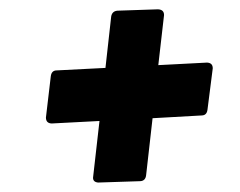

<svg xmlns="http://www.w3.org/2000/svg" viewBox="-20 -572 511 408"><path d="M328.6 -540 316.4 -433.6 419.9 -439Q432.1 -438.5 432.1 -426.8L420.9 -338.9Q419.4 -327.1 409.2 -326.7L304.2 -320.8L290.5 -199.7Q289.1 -187.5 277.8 -187L188.5 -184.1Q177.7 -185.1 177.7 -194.3L191.4 -314.9L89.8 -309.6Q77.6 -310.1 77.6 -322.3L87.9 -409.7Q89.4 -422.4 100.6 -422.4L204.1 -427.7L216.3 -537.1Q218.3 -548.3 229.5 -549.3L315.4 -552.2Q328.6 -551.8 328.6 -540Z"/></svg>

Font: Contrail One
Style: Regular
Weight: 400
Designer: Riccardo De Franceschi
Foundry: Sorkin Type Co.
Version: Version 1.003